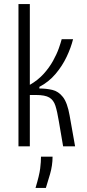

<svg xmlns="http://www.w3.org/2000/svg" viewBox="-20 -721 427 946"><path d="M71 0V-701H127V-303Q167 -326 195 -357Q223 -388 241.5 -421.5Q260 -455 270 -483.5Q280 -512 284 -528H340Q330 -487 308.5 -441.5Q287 -396 253.5 -356.5Q220 -317 174 -293V-285Q208 -285 238 -278Q268 -271 290 -243Q312 -215 323 -152L350 0H291L270 -123Q262 -172 253 -200Q244 -228 223 -240.5Q202 -253 157 -253H127V0ZM155 205Q174 142 178 109Q182 76 182 51H239Q239 94 226.5 137Q214 180 206 205Z"/></svg>

Font: Bricolage Grotesque 12pt Condensed ExtraLight
Style: Regular
Weight: 200
Width: 3
Designer: Mathieu Triay
Foundry: Atelier Triay
Version: Version 1.001; ttfautohint (v1.8.4.7-5d5b);gftools[0.9.33.de